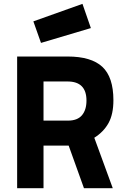

<svg xmlns="http://www.w3.org/2000/svg" viewBox="-20 -986 652 1006"><path d="M419.9 0 339.8 -223.1H208V0H69.8V-689.9H334Q458 -689.9 516.1 -636Q574.2 -582 574.2 -460.9Q574.2 -387.7 548.8 -341.6Q523.4 -295.4 474.1 -264.2L570.8 0ZM433.1 -459Q433.1 -559.1 334 -559.1H208V-354H335.9Q385.7 -354 409.4 -382.1Q433.1 -410.2 433.1 -459ZM154.8 -874 412.1 -965.8 456.1 -838.9 194.8 -761.2Z"/></svg>

Font: TitilliumText25L
Style: 999 wt
Weight: 900
Designer: Accademia di Belle Arti di Urbino and others
Foundry: Accademia di Belle Arti di Urbino and others.
Version: Version 25.000